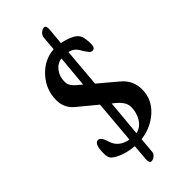

<svg xmlns="http://www.w3.org/2000/svg" viewBox="-261 -761 931 931"><g transform="rotate(-45 204.5 -295.0)"><path d="M200 -378 215 -543Q184 -538 165 -512.5Q146 -487 146 -453Q146 -446 147 -440Q148 -434 151 -428.5Q154 -423 156.5 -419Q159 -415 165 -409Q171 -403 174 -400.5Q177 -398 185.5 -391Q194 -384 197 -381ZM233 -216 216 -29Q249 -36 268.5 -67Q288 -98 288 -138Q288 -171 248 -204ZM220 -601 226 -673Q227 -688 238.5 -698.5Q250 -709 263 -709Q277 -709 273 -673L266 -597Q307 -589 333 -574Q355 -561 361 -541.5Q367 -522 367 -489Q367 -462 347 -462Q339 -462 331.5 -471Q324 -480 312 -499Q309 -505 307 -508Q291 -534 261 -541L244 -341L338 -262Q386 -222 386 -160Q386 -93 335.5 -46.5Q285 0 213 9L206 89Q205 101 194 110Q183 119 171 119Q158 119 159 91L166 10Q115 5 80 -11Q52 -24 43 -35.5Q34 -47 34 -71Q34 -138 61 -138Q80 -138 93 -93Q109 -43 170 -31L189 -252L98 -327Q54 -362 54 -417Q54 -488 102.5 -542Q151 -596 220 -601Z"/></g></svg>

Font: EB Garamond 08
Style: Italic
Weight: 400
Italic angle: -14°
Version: Version 0.016